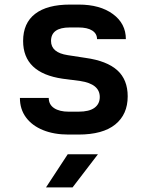

<svg xmlns="http://www.w3.org/2000/svg" viewBox="-20 -579 640 839"><path d="M279 9Q216 9 168 -10.5Q120 -30 93.5 -66Q67 -102 67 -151H193Q193 -122 216.5 -106.5Q240 -91 280 -91H323Q370 -91 393 -108Q416 -125 416 -155Q416 -212 331 -225L254 -235Q81 -260 81 -400Q81 -478 133.5 -518.5Q186 -559 286 -559H324Q417 -559 473.5 -517.5Q530 -476 530 -408H404Q404 -432 383 -445.5Q362 -459 323 -459H285Q203 -459 203 -400Q203 -349 276 -338L354 -326Q447 -313 492.5 -272Q538 -231 538 -158Q538 -79 483.5 -35Q429 9 323 9ZM181 240 276 95H408L297 240Z"/></svg>

Font: NKDuy Mono
Style: Bold
Weight: 700
Monospace: yes
Designer: NKDuy
Foundry: NKDuy
Version: Version 2.251; ttfautohint (v1.8.4.7-5d5b)